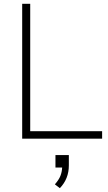

<svg xmlns="http://www.w3.org/2000/svg" viewBox="-20 -725 567 1004"><path d="M96 0V-705H138V-39H514V0ZM293 259 267 239Q288 215 296 194.5Q304 174 305 151H270V86H340V140Q340 210 293 259Z"/></svg>

Font: Nunito Sans ExtraLight
Style: Regular
Weight: 200
Designer: Vernon Adams
Foundry: Vernon Adams
Version: Version 3.006; ttfautohint (v1.8.3)